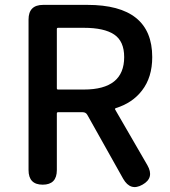

<svg xmlns="http://www.w3.org/2000/svg" viewBox="-20 -757 696 787"><path d="M155 0Q97 0 97 -60V-677Q97 -737 157 -737H338Q604 -737 604 -523Q604 -440 562 -386Q523 -335 455 -314Q450 -312 452 -308L584 -80Q614 -28 564 0Q515 28 485 -24L338 -286Q332 -297 319 -297H218Q213 -297 213 -292V-60Q213 0 155 0ZM213 -395Q213 -390 218 -390H324Q489 -390 489 -523Q489 -588 448 -615.5Q407 -643 324 -643H218Q213 -643 213 -638Z"/></svg>

Font: Resource Han Rounded TW Medium
Style: Regular
Weight: 500
Designer: Cyano Hao (round all glyphs); Ryoko NISHIZUKA 西塚涼子 (kana, bopomofo & ideographs); Paul D. Hunt (Latin, Greek & Cyrillic)
Foundry: Cyano Hao
Version: 0.990